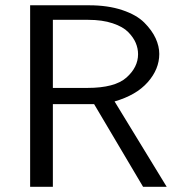

<svg xmlns="http://www.w3.org/2000/svg" viewBox="-20 -714 686 734"><path d="M95.2 0V-693.8H320.8Q392.6 -693.8 447.3 -675.5Q502 -657.2 531.5 -627.7Q561 -598.1 575 -567.6Q588.9 -537.1 588.9 -507.8Q588.9 -449.7 544.9 -399.9Q501 -350.1 418 -326.2L617.2 0H526.9L339.8 -315.9H182.1V0ZM182.1 -377.9H314Q418.9 -377.9 463.4 -417.5Q507.8 -457 507.8 -506.8Q507.8 -528.8 499 -549.8Q490.2 -570.8 470.2 -591.3Q450.2 -611.8 410.6 -625Q371.1 -638.2 316.9 -638.2H182.1Z"/></svg>

Font: CMU Sans Serif
Style: Medium
Weight: 500
Version: Version 0.7.0